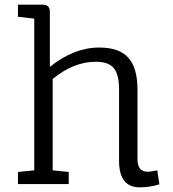

<svg xmlns="http://www.w3.org/2000/svg" viewBox="-20 -790 743 824"><path d="M491 -99V-407Q491 -470 468.5 -497.5Q446 -525 391 -525Q296 -525 206 -451V-59L275 -52V0H57V-52L127 -59V-710L57 -718V-770H163Q194 -770 194 -740V-503Q297 -586 406 -586Q492 -586 531 -542Q570 -498 570 -407V-108Q570 -53 613 -53Q628 -53 655 -59L664 1Q623 14 580 14Q491 14 491 -99Z"/></svg>

Font: Fauna One
Style: Regular
Weight: 400
Version: Version 1.001